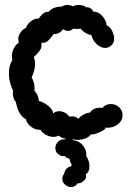

<svg xmlns="http://www.w3.org/2000/svg" viewBox="-20 -566 548 777"><path d="M429 -145Q448 -145 462 -132Q476 -119 476 -100Q476 -78 457.5 -63.5Q439 -49 416 -49Q407 -49 403 -50Q411 -48 401.5 -41Q392 -34 375 -27.5Q358 -21 348 -22Q340 -11 325 -5.5Q310 0 294 0Q282 0 273 -3L278 2Q289 2 302 10.5Q315 19 323 34Q331 49 329 65Q334 72 338 83.5Q342 95 342 107Q342 131 327 139Q332 153 320 165Q308 177 294 176Q284 191 268 191Q254 191 243 181Q232 171 232 158Q232 146 240 137Q241 126 248.5 117.5Q256 109 266 108L271 101Q264 93 261 76Q248 74 242 65L234 66Q227 66 222 62Q204 53 204 33Q204 19 214.5 8Q225 -3 241 -2L247 -5Q232 -5 218 -17Q206 -12 197 -12Q181 -12 165.5 -20.5Q150 -29 144 -41Q125 -39 106.5 -52.5Q88 -66 85 -84Q55 -97 44 -154Q38 -159 35 -169Q32 -179 32 -189Q32 -196 33 -199Q16 -233 16 -269Q16 -302 30 -323Q28 -333 28 -338Q28 -355 36 -370.5Q44 -386 56 -393Q54 -398 54 -407Q54 -423 64.5 -436.5Q75 -450 85 -453Q89 -467 104.5 -479.5Q120 -492 137 -491Q157 -521 177 -518Q186 -530 201.5 -535Q217 -540 230 -539Q240 -546 252 -546Q264 -546 276 -540Q284 -546 298 -546Q308 -546 317 -543Q326 -540 329 -536Q337 -538 346 -532.5Q355 -527 357 -519Q374 -519 386.5 -508.5Q399 -498 405.5 -484.5Q412 -471 411 -464Q428 -456 435 -438Q442 -422 442 -410Q442 -390 427 -379Q417 -372 406 -372Q388 -372 371.5 -387Q355 -402 350 -424Q337 -426 325 -433.5Q313 -441 306 -450Q303 -449 291 -449Q280 -449 276 -450Q267 -441 256 -441Q245 -441 235 -448Q222 -428 197 -428Q184 -410 174 -400.5Q164 -391 147 -393Q148 -390 148 -384Q148 -372 142 -363Q136 -354 128.5 -346.5Q121 -339 117 -335Q122 -320 122 -307Q122 -284 108 -252Q113 -245 116.5 -232.5Q120 -220 120 -208Q120 -201 119 -198Q126 -193 131.5 -181Q137 -169 137 -158Q162 -150 178.5 -135Q195 -120 195 -107Q206 -116 219 -116Q231 -116 242.5 -110Q254 -104 260 -94Q265 -95 272 -95Q287 -95 298 -85Q302 -93 318 -102Q334 -111 344 -110Q350 -120 360.5 -125Q371 -130 383 -130Q391 -130 394 -129Q407 -145 429 -145ZM267 -6 265 -7H264Q265 -6 267 -6Z"/></svg>

Font: Pangolin
Style: Regular
Weight: 400
Designer: Kevin Burke
Foundry: Google, Inc.
Version: Version 1.101